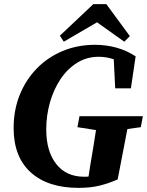

<svg xmlns="http://www.w3.org/2000/svg" viewBox="-20 -893 712 930"><path d="M46 -273Q46 -359 75 -432Q104 -505 157 -560Q210 -615 282.5 -645.5Q355 -676 441 -676Q493 -676 543 -662.5Q593 -649 637 -620L614 -465H538L531 -606Q495 -618 458 -618Q400 -618 353 -588.5Q306 -559 273 -509.5Q240 -460 222 -397Q204 -334 204 -266Q204 -160 252.5 -98.5Q301 -37 387 -37Q393 -37 398.5 -37Q404 -37 409 -38L416 -85Q424 -129 431 -174Q438 -219 445 -263L355 -277L365 -330H672L662 -277L597 -268L550 -24Q507 -5 463 6Q419 17 360 17Q212 17 129 -58Q46 -133 46 -273ZM495 -873 609 -718 582 -691 450 -785 289 -691 270 -720 432 -873Z"/></svg>

Font: Source Serif Pro
Style: Bold Italic
Weight: 700
Italic angle: -12°
Designer: Frank Grießhammer
Foundry: Adobe Systems Incorporated
Version: Version 3.001;hotconv 1.0.111;makeotfexe 2.5.65597